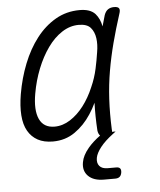

<svg xmlns="http://www.w3.org/2000/svg" viewBox="-54 -606 707 851"><g transform="rotate(-5 300.0 -181.0)"><path d="M433 149Q445 149 450 155Q455 161 453 174Q451 186 444 192Q437 198 424 198H374Q328 198 304.5 174.5Q281 151 288 113Q293 83 320 51Q341 26 374 2Q366 -6 364 -21Q360 -86 362 -145Q350 -119 334 -95Q304 -49 261.5 -19.5Q219 10 164 10Q124 10 96.5 -5Q69 -20 53 -48Q37 -76 34 -117.5Q31 -159 40 -212Q52 -282 77 -345Q102 -408 139 -456Q176 -504 224.5 -532Q273 -560 332 -560Q379 -560 401 -536Q421 -513 427 -479Q434 -503 441 -528Q447 -545 458 -552.5Q469 -560 485 -560Q502 -560 507 -552.5Q512 -545 506 -528Q485 -463 469 -402Q453 -341 442.5 -280Q432 -219 428.5 -155.5Q425 -92 428 -21Q429 -15 428 -10H444L431 0Q395 27 375 52.5Q355 78 351 99Q347 122 358.5 135.5Q370 149 395 149ZM177 -55Q213 -55 246.5 -76.5Q280 -98 307 -133.5Q334 -169 353 -214Q371 -254 380 -296Q383 -313 387 -331L393 -367Q399 -401 395 -429.5Q391 -458 375 -476.5Q359 -495 322 -495Q283 -495 247.5 -472Q212 -449 183.5 -409Q155 -369 134.5 -317.5Q114 -266 104 -209Q91 -136 109.5 -95.5Q128 -55 177 -55Z"/></g></svg>

Font: Maple Mono ExtraLight
Style: Italic
Weight: 275
Italic angle: -10°
Monospace: yes
Designer: subframe7536
Version: Version 7.000